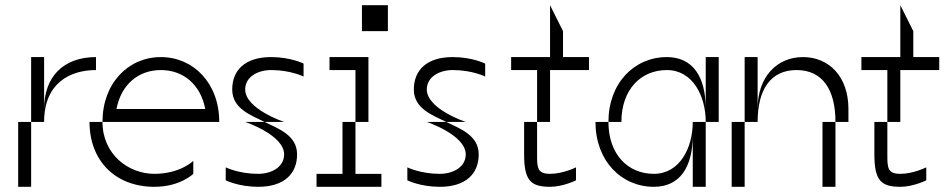

<svg xmlns="http://www.w3.org/2000/svg" viewBox="-20 -720 3640 740"><path d="M100 -250H50V0H100ZM100 -250H150C150 -400 250 -450 350 -450V-500C225 -500 150 -425 150 -300V-500H100Z M375 -250H325C325 -100 425 0 575 0C675 0 725 -50 725 -50V-100C725 -100 675 -50 575 -50C475 -50 375 -125 375 -250ZM375 -250H825C825 -400 725 -500 600 -500C475 -500 375 -400 375 -250ZM429 -300C447 -395 514 -450 600 -450C686 -450 753 -395 771 -300Z M1000 -250H925C925 -250 1075 -200 1075 -125C1075 -75 1025 -50 975 -50C900 -50 850 -75 850 -75V-25C850 -25 900 0 975 0C1075 0 1125 -50 1125 -125C1125 -200 1050 -225 1000 -250ZM875 -375C875 -300 950 -275 1000 -250H1075C1075 -250 925 -300 925 -375C925 -425 975 -450 1025 -450C1100 -450 1150 -425 1150 -425V-475C1150 -475 1100 -500 1025 -500C925 -500 875 -450 875 -375Z M1300 -250V-50H1200V0H1450V-50H1350V-250ZM1250 -450H1350V-250H1400V-500H1250ZM1375 -600H1475V-700H1375Z M1700 -250H1625C1625 -250 1775 -200 1775 -125C1775 -75 1725 -50 1675 -50C1600 -50 1550 -75 1550 -75V-25C1550 -25 1600 0 1675 0C1775 0 1825 -50 1825 -125C1825 -200 1750 -225 1700 -250ZM1575 -375C1575 -300 1650 -275 1700 -250H1775C1775 -250 1625 -300 1625 -375C1625 -425 1675 -450 1725 -450C1800 -450 1850 -425 1850 -425V-475C1850 -475 1800 -500 1725 -500C1625 -500 1575 -450 1575 -375Z M2100 0C2150 0 2200 -25 2200 -25V-75C2200 -75 2150 -50 2100 -50C2050 -50 2050 -75 2050 -125V-250H2000V-125C2000 -25 2025 0 2100 0ZM1950 -450H2050V-250H2100V-450H2250V-500H2150V-600L2100 -700V-500H1950Z M2325 -250H2275C2275 -100 2375 0 2500 0C2600 0 2650 -75 2650 -200V0H2700V-250H2650C2650 -150 2600 -50 2500 -50C2400 -50 2325 -125 2325 -250ZM2325 -250H2375C2375 -375 2450 -450 2550 -450C2650 -450 2700 -350 2700 -250H2750V-500H2700V-300C2700 -425 2650 -500 2550 -500C2425 -500 2325 -400 2325 -250Z M2900 -300V-500H2850V-250H2900C2900 -375 2950 -450 3050 -450C3150 -450 3200 -375 3200 -250H3250V-300C3250 -425 3175 -500 3075 -500C2975 -500 2900 -425 2900 -300ZM2800 0H2850V-250H2800ZM3150 0H3200V-250H3150Z M3450 0C3500 0 3550 -25 3550 -25V-75C3550 -75 3500 -50 3450 -50C3400 -50 3400 -75 3400 -125V-250H3350V-125C3350 -25 3375 0 3450 0ZM3300 -450H3400V-250H3450V-450H3600V-500H3500V-600L3450 -700V-500H3300Z"/></svg>

Font: LS-VG5000 Light Shifted
Style: Regular
Weight: 400
Designer: Justin Bihan, 2021
Foundry: Justin Bihan, 2021
Version: Version 1.000;Glyphs 3.1.2 (3151)